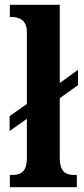

<svg xmlns="http://www.w3.org/2000/svg" viewBox="-20 -780 349 800"><path d="M21 0H300V-51H290C254 -51 229 -64 229 -123V-371L305 -425V-489L229 -434V-760H21V-709H30C53 -709 92 -701 92 -647V-347L20 -296V-234L92 -285V-123C92 -64 67 -51 30 -51H21Z"/></svg>

Font: Noto Serif Sinhala Condensed
Style: Bold
Weight: 700
Width: 3
Designer: Jelle Bosma - Monotype Design Team
Foundry: Monotype Imaging Inc.
Version: Version 2.007